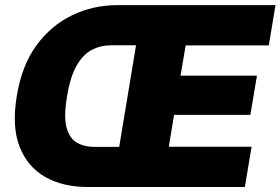

<svg xmlns="http://www.w3.org/2000/svg" viewBox="-20 -748 1122 768"><path d="M329.6 0Q231.9 0 161.1 -40Q90.3 -80.1 58.6 -160.6Q26.9 -241.2 46.9 -362.3Q66.4 -484.9 125.2 -565.7Q184.1 -646.5 268.6 -687Q353 -727.5 450.2 -727.5H632.8L605.5 -566.9H425.3Q382.3 -566.9 346.7 -548.1Q311 -529.3 285.9 -484.6Q260.7 -439.9 248 -362.3Q234.9 -284.7 245.6 -240.7Q256.3 -196.8 285.6 -178.7Q314.9 -160.6 357.4 -160.6H539.1L511.7 0ZM430.2 0 550.8 -727.5H1082L1055.2 -566.4H722.7L702.1 -445.3H1007.8L981.4 -288.6H676.3L655.3 -161.1H986.3L959.5 0Z"/></svg>

Font: Inter 17pt Black
Style: Italic
Weight: 900
Italic angle: -9.3988°
Version: Version 4.001;git-66647c0bb